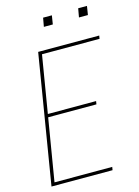

<svg xmlns="http://www.w3.org/2000/svg" viewBox="-134 -984 767 1057"><g transform="rotate(-15 250.0 -455.0)"><path d="M24 0 145 -735H493L490 -717H162L108 -391H383L380 -373H105L46 -18H375L372 0ZM411 -860 420 -910H470L462 -860ZM211 -860 220 -910H270L262 -860Z"/></g></svg>

Font: Iosevka SS04 Thin
Style: Italic
Weight: 100
Italic angle: -9°
Monospace: yes
Designer: Belleve Invis
Foundry: Belleve Invis
Version: Version 19.0.0; ttfautohint (v1.8.4)